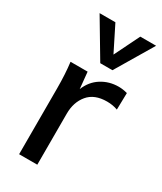

<svg xmlns="http://www.w3.org/2000/svg" viewBox="-195 -845 772 915"><g transform="rotate(30 190.5 -387.0)"><path d="M373 -509 371 -417Q344 -427 312 -427Q243 -427 208.5 -385.5Q174 -344 174 -281V0H74V-362Q74 -441 66 -504H160L169 -413Q189 -463 231 -489.5Q273 -516 325 -516Q348 -516 373 -509ZM294 -774H381L259 -569H192L70 -774H157L226 -636Z"/></g></svg>

Font: Muli SemiBold
Style: Regular
Weight: 600
Designer: Vernon Adams
Foundry: Vernon Adams
Version: Version 2.000